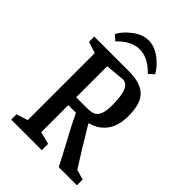

<svg xmlns="http://www.w3.org/2000/svg" viewBox="-229 -886 986 986"><g transform="rotate(45 263.5 -393.5)"><path d="M136.2 -662.1 107.9 -687Q125.5 -722.2 167.5 -754.6Q209.5 -787.1 253.9 -787.1Q298.3 -787.1 340.3 -754.6Q382.3 -722.2 399.9 -687L372.1 -662.1Q314 -722.2 253.9 -722.2Q194.3 -722.2 136.2 -662.1ZM42 0V-38.1L104 -58.1V-544.9L42 -564.9V-603H293.9Q377 -603 416 -566.2Q455.1 -529.3 455.1 -439Q455.1 -366.2 422.6 -323.7Q390.1 -281.2 337.9 -269V-263.2Q417.5 -130.4 464.8 -57.1L519 -42V0H387.2Q377 -22 325.7 -116.9Q274.4 -211.9 252 -259.8H196.8V-63L264.2 -45.9V0ZM196.8 -316.9H277.8Q305.7 -316.9 321.8 -324.2Q337.9 -331.5 347.4 -354.2Q356.9 -377 356.9 -418.9Q356.9 -488.8 342.8 -520.3Q328.6 -551.8 299.8 -551.8L196.8 -542Z"/></g></svg>

Font: Grenze
Style: Regular
Weight: 400
Designer: Renata Polastri
Foundry: Omnibus-Type
Version: Version 1.002;PS 001.002;hotconv 1.0.88;makeotf.lib2.5.64775